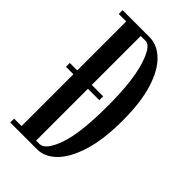

<svg xmlns="http://www.w3.org/2000/svg" viewBox="-215 -773 846 846"><g transform="rotate(45 208.5 -350.0)"><path d="M23.5 0V-24H70V-347H23.5V-371H70V-676H23.5V-700H191Q239 -700 279.2 -662Q319.5 -624 343.8 -547.5Q368 -471 368 -355.5Q368 -239 343.5 -159.8Q319 -80.5 278.8 -40.2Q238.5 0 191 0ZM160.5 -24H181Q218.5 -24 247.2 -105Q276 -186 276 -355.5Q276 -507 250 -591.5Q224 -676 191 -676H160.5V-371H231.5V-347H160.5Z"/></g></svg>

Font: Imbue 50pt Medium
Style: Regular
Weight: 500
Designer: Tyler Finck
Foundry: Etcetera Type Company
Version: Version 1.102; ttfautohint (v1.8.3)